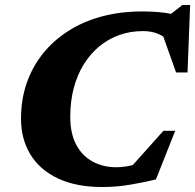

<svg xmlns="http://www.w3.org/2000/svg" viewBox="-20 -737 784 772"><path d="M540.5 -80 485.5 -41.5 637 -211H684.5L607 -15.5Q562 -4.5 505.5 5.2Q449 15 392 15Q286 15 213 -19.5Q140 -54 102.2 -116Q64.5 -178 64.5 -260Q64.5 -336 87 -401.8Q109.5 -467.5 152 -520.8Q194.5 -574 254.2 -612.2Q314 -650.5 389.2 -670.8Q464.5 -691 551.5 -691Q585.5 -691 616 -688.5Q646.5 -686 676 -679.8Q705.5 -673.5 735 -662L635.5 -656L713.5 -717H744.5L734 -445.5H688L617.5 -643.5L670.5 -565Q646 -587 618.8 -599.5Q591.5 -612 555 -612Q504 -612 459.8 -596.2Q415.5 -580.5 379.2 -550.5Q343 -520.5 316.8 -478.2Q290.5 -436 276.5 -382.8Q262.5 -329.5 262.5 -267Q262.5 -201 286 -156Q309.5 -111 351.8 -87.8Q394 -64.5 448.5 -64.5Q466 -64.5 489.8 -68.2Q513.5 -72 540.5 -80Z"/></svg>

Font: Newsreader 16pt 16pt ExtraBold
Style: Italic
Weight: 800
Italic angle: -17°
Version: Version 1.003